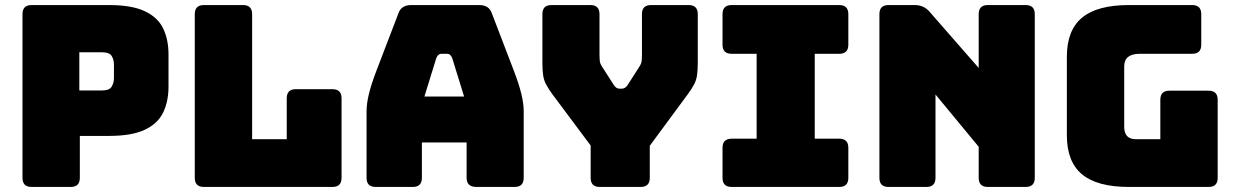

<svg xmlns="http://www.w3.org/2000/svg" viewBox="-20 -740 4893 760"><path d="M260 0H105Q69 0 69 -36V-684Q69 -720 105 -720H411Q502 -720 553.5 -695.5Q605 -671 626 -627Q647 -583 647 -525V-397Q647 -339 626 -295Q605 -251 553.5 -226.5Q502 -202 411 -202H296V-36Q296 0 260 0ZM294 -533V-382H384Q413 -382 422 -397Q431 -412 431 -431V-484Q431 -504 422 -518.5Q413 -533 384 -533Z M1296 0H787Q751 0 751 -36V-684Q751 -720 787 -720H942Q978 -720 978 -684V-189H1115V-351Q1115 -387 1151 -387H1296Q1332 -387 1332 -351V-36Q1332 0 1296 0Z M1650 -36Q1650 0 1614 0H1467Q1431 0 1431 -36V-300Q1431 -330 1440.5 -369Q1450 -408 1470 -460L1557 -687Q1568 -720 1608 -720H1877Q1916 -720 1927 -687L2014 -460Q2034 -408 2043.5 -369Q2053 -330 2053 -300V-36Q2053 0 2017 0H1866Q1827 0 1827 -36V-176H1650ZM1707 -510 1660 -358H1817L1770 -510Q1763 -527 1751 -527H1726Q1714 -527 1707 -510Z M2516 0H2354Q2318 0 2318 -36V-164L2165 -369Q2150 -390 2141.5 -406Q2133 -422 2130 -441.5Q2127 -461 2127 -492V-684Q2127 -720 2163 -720H2317Q2353 -720 2353 -684V-520Q2353 -510 2354 -499.5Q2355 -489 2362 -478L2408 -406Q2418 -389 2432 -389H2442Q2456 -389 2466 -406L2512 -478Q2519 -489 2520 -499.5Q2521 -510 2521 -520V-684Q2521 -720 2557 -720H2706Q2742 -720 2742 -684V-492Q2742 -461 2739 -441.5Q2736 -422 2727.5 -406Q2719 -390 2704 -369L2552 -163V-36Q2552 0 2516 0Z M2876 0Q2840 0 2840 -36V-155Q2840 -191 2876 -191H2975V-527H2876Q2840 -527 2840 -563V-684Q2840 -720 2876 -720H3302Q3338 -720 3338 -684V-563Q3338 -527 3302 -527H3205V-191H3302Q3338 -191 3338 -155V-36Q3338 0 3302 0Z M3647 0H3497Q3461 0 3461 -36V-684Q3461 -720 3497 -720H3601Q3637 -720 3660 -693L3854 -471V-684Q3854 -720 3890 -720H4040Q4076 -720 4076 -684V-36Q4076 0 4040 0H3890Q3854 0 3854 -36V-159L3683 -366V-36Q3683 0 3647 0Z M4764 0H4449Q4323 0 4263 -50Q4203 -100 4203 -204V-516Q4203 -620 4263 -670Q4323 -720 4449 -720H4699Q4735 -720 4735 -684V-563Q4735 -527 4699 -527H4491Q4430 -527 4430 -477V-238Q4430 -189 4476 -189H4573V-345Q4573 -381 4609 -381H4764Q4800 -381 4800 -345V-36Q4800 0 4764 0Z"/></svg>

Font: Bungee Tint
Style: Regular
Weight: 400
Designer: David Jonathan Ross
Foundry: David Jonathan Ross
Version: Version 2.001